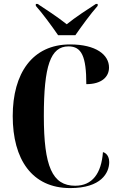

<svg xmlns="http://www.w3.org/2000/svg" viewBox="-20 -951 613 981"><path d="M277 -771H365C396 -816 445 -883 479 -921V-931H470C430 -905 365 -863 321 -827C276 -863 212 -905 172 -931H163V-921C197 -883 246 -816 277 -771ZM339 10C497 10 538 -68 538 -123C538 -138 533 -166 506 -174C498 -65 452 -2 364 -2C247 -2 204 -101 204 -358C204 -615 238 -714 330 -714C397 -714 421 -663 421 -521C499 -521 537 -558 537 -606C537 -671 471 -724 338 -724C145 -724 45 -576 45 -358C45 -137 143 10 339 10Z"/></svg>

Font: Noto Serif Display Condensed Extra
Style: Regular
Weight: 800
Width: 3
Designer: Monotype Design Team
Foundry: Monotype Imaging Inc.
Version: Version 1.900